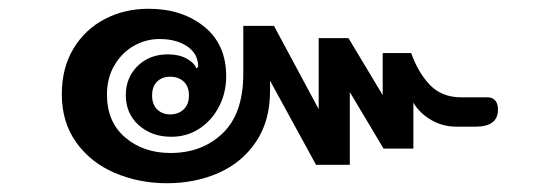

<svg xmlns="http://www.w3.org/2000/svg" viewBox="-20 -530 1242 438"><path d="M121 -315Q121 -375 147.5 -419Q174 -463 219 -486.5Q264 -510 319 -510Q395 -510 445.5 -469.5Q496 -429 496 -356Q496 -319 480 -287.5Q464 -256 435.5 -237Q407 -218 371 -218Q326 -218 296.5 -244.5Q267 -271 267 -313Q267 -353 294 -379.5Q321 -406 363 -406Q388 -406 405.5 -396.5Q423 -387 428 -374L432 -377V-381Q432 -390 427 -402Q418 -420 396 -430.5Q374 -441 344 -441Q313 -441 285.5 -425.5Q258 -410 241 -381Q224 -352 224 -314Q224 -252 265.5 -216.5Q307 -181 369 -181Q441 -181 488 -226Q535 -271 535 -362V-471H605L707 -281V-443H775L853 -313V-409H918Q934 -364 961 -336Q988 -308 1032 -308H1093Q1103 -308 1109.5 -301Q1116 -294 1116 -280Q1116 -241 1065 -241H1022Q989 -241 962.5 -257Q936 -273 923 -296V-191H855L778 -320V-154H701L596 -346V-322Q596 -254 564 -206.5Q532 -159 478.5 -135.5Q425 -112 361 -112Q297 -112 242 -135.5Q187 -159 154 -205Q121 -251 121 -315ZM411 -312Q411 -333 399 -344Q387 -355 368 -355Q350 -355 338.5 -344Q327 -333 327 -312Q327 -292 338.5 -280.5Q350 -269 368 -269Q387 -269 399 -280.5Q411 -292 411 -312Z"/></svg>

Font: Maitree Semibold
Style: Regular
Weight: 600
Designer: CadsonDemak Team
Foundry: CadsonDemak
Version: Version 1.000